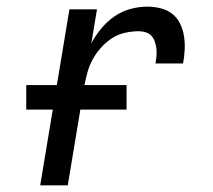

<svg xmlns="http://www.w3.org/2000/svg" viewBox="-20 -558 640 578"><path d="M101 0 189 -530H272L255 -428Q268 -452 285.5 -473Q303 -494 325 -509Q347 -524 372.5 -531Q398 -538 424 -538Q444 -538 464 -533Q484 -528 499 -516Q514 -504 522.5 -486Q531 -468 534 -448.5Q537 -429 536 -408Q535 -387 531 -367H448Q450 -378 451 -389Q452 -400 451 -410.5Q450 -421 446.5 -431.5Q443 -442 436.5 -449.5Q430 -457 419.5 -460.5Q409 -464 398 -464Q378 -464 357 -459.5Q336 -455 318 -443.5Q300 -432 285 -415.5Q270 -399 259.5 -380Q249 -361 243.5 -341Q238 -321 234 -301L184 0ZM59 -228V-302H361V-228Z"/></svg>

Font: Iosevka Curly Extended
Style: Italic
Weight: 400
Width: 7
Italic angle: -9°
Monospace: yes
Designer: Belleve Invis
Foundry: Belleve Invis
Version: Version 11.1.0; ttfautohint (v1.8.3)